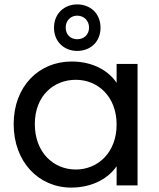

<svg xmlns="http://www.w3.org/2000/svg" viewBox="-20 -841 721 871"><path d="M303 10C404 10 475 -36 509 -87V0H604V-551H509V-465C476 -516 406 -562 305 -562C156 -562 42 -449 42 -278C42 -106 156 10 303 10ZM138 -278C138 -407 224 -479 324 -479C423 -479 509 -404 509 -276C509 -148 423 -72 324 -72C224 -72 138 -148 138 -278ZM225 -715C225 -650 273 -610 330 -610C389 -610 436 -650 436 -715C436 -781 389 -821 330 -821C273 -821 225 -781 225 -715ZM278 -716C278 -748 301 -770 330 -770C360 -770 384 -748 384 -716C384 -683 360 -663 330 -663C301 -663 278 -683 278 -716Z"/></svg>

Font: Malmofest
Style: Regular
Weight: 400
Designer: Jonny Pinhorn (Poppins), Kolossal
Version: Version 1.004;Glyphs 3.1.2 (3151)